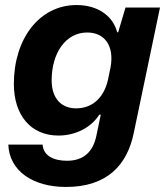

<svg xmlns="http://www.w3.org/2000/svg" viewBox="-20 -566 662 762"><path d="M282 -136C224 -136 185 -175 185 -247C185 -356 241 -437 326 -437C394 -437 434 -386 419 -300L409 -252C395 -184 351 -136 282 -136ZM242 176C405 176 485 89 511 -39L615 -536H478L449 -438H445C429 -501 370 -546 284 -546C136 -546 35 -412 35 -233C35 -109 102 -28 212 -28C281 -28 343 -61 374 -111H380L362 -25C349 35 313 72 246 72C191 72 152 51 149 8H13C17 112 110 176 242 176Z"/></svg>

Font: Mona Sans
Style: Bold Italic
Weight: 700
Italic angle: -11.7°
Designer: Deni Anggara
Foundry: GitHub
Version: Version 2.000;Glyphs 3.2.3 (3260)